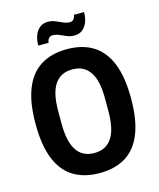

<svg xmlns="http://www.w3.org/2000/svg" viewBox="-128 -963 880 1065"><g transform="rotate(-15 311.5 -430.5)"><path d="M311.5 12Q222.7 12 161.4 -25.9Q100 -63.8 68.7 -142.3Q37.3 -220.8 37.3 -343.2Q37.3 -465.7 68.7 -544.2Q100 -622.7 161.4 -660.9Q222.7 -699.2 311.5 -699.2Q401.2 -699.2 462.2 -660.9Q523.2 -622.7 554.5 -544.2Q585.8 -465.7 585.8 -343.2Q585.8 -220.8 554.5 -142.3Q523.2 -63.8 462.2 -25.9Q401.2 12 311.5 12ZM311.5 -103.2Q347.1 -103.2 371.9 -116.3Q396.7 -129.4 413.5 -155.3Q430.3 -181.1 438.2 -219.2Q446.1 -257.3 446.1 -307.1V-380.1Q446.1 -429.9 438.2 -467.9Q430.3 -505.9 413.5 -531.3Q396.7 -556.8 371.9 -569.9Q347.1 -583 311.5 -583Q276.9 -583 251.7 -569.9Q226.4 -556.8 209.8 -531.3Q193.1 -505.9 185.1 -467.9Q177.1 -429.9 177.1 -380.1V-307.1Q177.1 -257.3 185.1 -219.2Q193.1 -181.1 209.8 -155.3Q226.4 -129.4 251.7 -116.3Q276.9 -103.2 311.5 -103.2ZM164.4 -759.5Q164.4 -793.3 174.5 -818.9Q184.6 -844.5 203.5 -858.9Q222.4 -873.3 249 -873.3Q271.6 -873.3 291.4 -864.9Q311.1 -856.6 330.3 -847.9Q349.4 -839.2 368.1 -839.2Q381.5 -839.2 389.2 -848.1Q396.8 -857 400.3 -873.3H457.7Q457.7 -840.3 447.8 -815.3Q437.8 -790.3 419.3 -775.8Q400.7 -761.3 373.2 -761.3Q351.6 -761.3 331.5 -769.5Q311.5 -777.7 293.2 -786Q275 -794.2 255.3 -794.2Q241.9 -794.2 233.6 -784.8Q225.3 -775.5 223.9 -759.5Z"/></g></svg>

Font: Archivo SemiBold Condensed
Style: Regular
Weight: 600
Width: 3
Version: Version 2.001